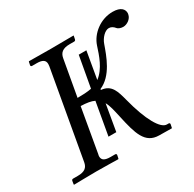

<svg xmlns="http://www.w3.org/2000/svg" viewBox="-145 -805 970 959"><g transform="rotate(-30 340.0 -325.0)"><path d="M333 -121 359 -273C372 -250 378 -220 387 -180C411 -70 430 -1 510 0L583 1L584 -1L588 -20C589 -25 585 -28 581 -28H571C535 -28 491 -103 457 -236C442 -293 430 -337 372 -342V-347C448 -379 480 -474 501 -533C511 -562 537 -590 560 -590C573 -590 584 -583 593 -572C600 -563 615 -559 627 -559C648 -559 675 -576 679 -601C679 -604 680 -606 680 -608C680 -630 664 -651 617 -651C546 -651 485 -602 466 -544C450 -495 430 -431 381 -394L408 -550H364L332 -372C307 -367 277 -366 251 -366L288 -574C293 -602 310 -618 351 -618H377C382 -618 385 -621 386 -626L390 -645L388 -646C388 -646 294 -645 259 -645C220 -645 133 -646 133 -646L131 -645L127 -626C126 -621 130 -618 134 -618H161C194 -618 209 -608 209 -586C209 -582 208 -578 208 -574L119 -71C114 -43 98 -28 57 -28H30C25 -28 22 -25 21 -20L18 -1L20 1C20 1 113 -1 148 -1C188 -1 274 1 274 1L276 -1L280 -20C281 -25 277 -28 273 -28H247C213 -28 198 -37 198 -59C198 -63 199 -67 200 -71L244 -323C278 -322 303 -318 321 -309L288 -121Z"/></g></svg>

Font: Libertinus Serif
Style: Italic
Weight: 400
Italic angle: -12°
Designer: Philipp H. Poll, Khaled Hosny
Foundry: Caleb Maclennan
Version: Version 7.050;RELEASE